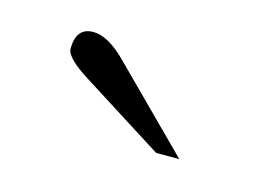

<svg xmlns="http://www.w3.org/2000/svg" viewBox="-36 -572 356 247"><g transform="rotate(15 141.5 -448.5)"><path d="M183.1 -383.8 75.2 -452.1Q42 -472.7 42 -484.9Q42 -513.2 64.9 -513.2Q84.5 -513.2 108.9 -488.8L213.9 -383.8Z"/></g></svg>

Font: Scheherazade
Style: Regular
Weight: 400
Designer: SIL International
Foundry: SIL International
Version: Version 2.100 (build 932/914)